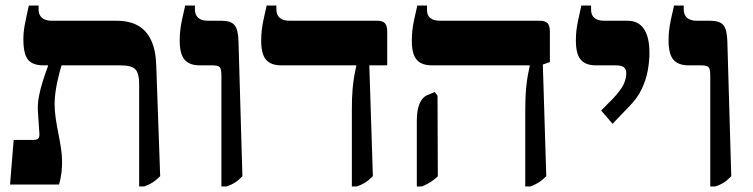

<svg xmlns="http://www.w3.org/2000/svg" viewBox="-20 -667 2722 694"><path d="M483 7V-364.2Q483 -399.8 470.3 -415.3Q457.6 -430.8 414.2 -430.8H136.7Q98.2 -430.8 81.3 -451.4Q64.5 -472.1 64.5 -524.3Q64.5 -549.4 68.9 -574Q73.4 -598.6 84.3 -647H119.4V-632.6Q119.4 -612.8 132 -602.4Q144.6 -592 166.3 -592H401.8Q446.7 -592 477.7 -575.1Q508.7 -558.1 526 -522Q543.2 -486 544.8 -429.1L559 -30.2Q545.1 -16.3 533 -8.3Q520.8 -0.4 501.5 7ZM16.3 0 29.4 -161.2H100Q113.1 -161.2 118.2 -166.5Q123.4 -171.9 122.4 -184.5L117 -264.5Q115.4 -289.1 120.3 -316.4Q125.2 -343.8 134.4 -372.6Q143.6 -401.5 153.5 -428.2V-465.1H202.4V-430.8Q199.1 -419.9 194.8 -403.9Q190.5 -387.9 186.6 -368.9Q182.6 -349.9 180 -329.8Q177.4 -309.6 177.4 -290.8Q177.4 -266.1 181.4 -239.3Q185.4 -212.5 190.9 -185Q196.4 -157.6 200.4 -131.5Q204.4 -105.4 204.4 -81.1Q204.4 -64.1 202.3 -43.7Q200.1 -23.3 193.4 0Z M780.3 7V-393.6Q780.3 -416.5 774.7 -423.7Q769.1 -430.8 746.9 -430.8H701.8Q664.4 -430.8 647 -451.4Q629.6 -471.9 629.6 -520.2Q629.6 -539.3 631.4 -556.3Q633.3 -573.3 637.7 -594.8Q642 -616.2 649.4 -647H684.5V-633Q684.5 -613.6 696.2 -602.8Q708 -592 732.3 -592H781.1Q814.7 -592 827.9 -576Q841.1 -560 842.1 -515.9L856.2 -30Q841.2 -14.5 828.5 -6.6Q815.8 1.3 798.7 7Z M1251.8 7V-269.8Q1251.8 -317.7 1254.7 -347.7Q1257.7 -377.7 1261.3 -396.9Q1264.9 -416.1 1267.9 -429.2V-430.8H996.3Q959.4 -430.8 941.7 -451.1Q924.1 -471.5 924.1 -518.9Q924.1 -538.9 926 -556.1Q927.8 -573.3 932.2 -594.8Q936.6 -616.2 943.9 -647H979V-633Q979 -613.6 990.8 -602.8Q1002.5 -592 1026.8 -592H1343.8Q1363.1 -592 1371.4 -583Q1379.6 -573.9 1379.6 -552.6V-430.8H1314.9L1327.8 -30.2Q1313.9 -16.3 1301.8 -8.3Q1289.6 -0.4 1270.3 7Z M1878.6 7V-268.1Q1878.6 -316.4 1881.5 -346.6Q1884.4 -376.9 1888.1 -396.1Q1891.7 -415.3 1894.7 -428.4V-430.8H1540.8Q1503.8 -430.8 1486.2 -451.1Q1468.6 -471.5 1468.6 -518.9Q1468.6 -538.9 1470.4 -556.1Q1472.3 -573.3 1476.7 -594.8Q1481 -616.2 1488.4 -647H1523.5V-630Q1523.5 -610.7 1535.9 -601.3Q1548.3 -592 1571.3 -592H1931.8Q1951.1 -592 1959.3 -583Q1967.6 -573.9 1967.6 -552.6V-442.7L1942.1 -433.7L1954.6 -30.2Q1940.7 -16.3 1928.5 -8.3Q1916.4 -0.4 1897.1 7ZM1486.6 7V-229.5Q1486.6 -269.3 1496.5 -292.4Q1506.4 -315.5 1524.1 -323L1551.5 -334.3L1561.5 -320.9L1562.5 -29.6Q1548.6 -16.8 1536.2 -8.9Q1523.8 -1 1505 7Z M2194.2 -219.5 2152.9 -267.5 2195.5 -310.5Q2223.9 -340.9 2233.8 -361.6Q2243.7 -382.3 2243.7 -402.1Q2243.7 -417.3 2234.9 -424Q2226.2 -430.8 2205.5 -430.8H2133.8Q2096.4 -430.8 2079 -451.4Q2061.6 -471.9 2061.6 -520.2Q2061.6 -539.3 2063.4 -555.9Q2065.3 -572.5 2069.7 -593.7Q2074 -614.9 2081.4 -647H2116.5V-632.6Q2116.5 -612.4 2128.5 -602.2Q2140.4 -592 2164.3 -592H2248.2Q2288 -592 2307.7 -562.1Q2327.5 -532.2 2327.5 -475.9Q2327.5 -445.9 2321.3 -411.8Q2315.1 -377.6 2299.2 -344.4Q2283.2 -311.1 2254 -282Z M2547.3 7V-393.6Q2547.3 -416.5 2541.7 -423.7Q2536.1 -430.8 2513.9 -430.8H2468.8Q2431.4 -430.8 2414 -451.4Q2396.6 -471.9 2396.6 -520.2Q2396.6 -539.3 2398.4 -556.3Q2400.3 -573.3 2404.7 -594.8Q2409 -616.2 2416.4 -647H2451.5V-633Q2451.5 -613.6 2463.2 -602.8Q2475 -592 2499.3 -592H2548.1Q2581.7 -592 2594.9 -576Q2608.1 -560 2609.1 -515.9L2623.2 -30Q2608.2 -14.5 2595.5 -6.6Q2582.8 1.3 2565.7 7Z"/></svg>

Font: Noto Serif Hebrew
Style: Regular
Weight: 400
Designer: Monotype Design Team
Foundry: Monotype Imaging Inc.
Version: Version 2.003